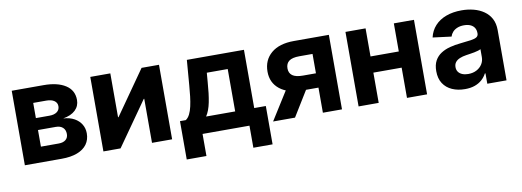

<svg xmlns="http://www.w3.org/2000/svg" viewBox="-57 -878 3718 1368"><g transform="rotate(-10 1802.0 -193.5)"><path d="M60.1 0V-539.1H290.5Q390.6 -539.1 448.7 -501.7Q506.8 -464.4 506.8 -394Q506.8 -350.1 476.1 -320.6Q445.3 -291 387.2 -281.2Q434.1 -278.3 466.8 -260Q499.5 -241.7 516.8 -212.9Q534.2 -184.1 534.2 -147.9Q534.2 -102.1 510.3 -68.8Q486.3 -35.6 439.9 -17.8Q393.6 0 326.2 0ZM195.8 -110.8H324.7Q357.4 -110.8 375.5 -126Q393.6 -141.1 393.6 -167.5Q393.6 -197.3 375.5 -214.1Q357.4 -231 324.7 -231H195.8ZM195.8 -317.4H293.9Q329.1 -317.4 348.9 -332.3Q368.7 -347.2 368.7 -373Q368.7 -398.4 347.9 -412.8Q327.1 -427.2 290.5 -427.2H195.8Z M1125.5 0H980V-318.8H976.6L752.4 0H628.4V-539.1H773.4V-221.7H776.9L999.5 -539.1H1125.5Z M1203.1 159.7V-117.7H1245.1Q1262.7 -129.4 1274.4 -152.8Q1286.1 -176.3 1293.2 -208.3Q1300.3 -240.2 1304.9 -278.3Q1309.6 -316.4 1312.5 -357.4L1327.1 -539.1H1740.2V-117.7H1824.2V159.7H1685.1V0H1345.7V159.7ZM1392.1 -117.7H1602.5V-424.3H1451.2L1445.8 -357.4Q1439.9 -272.5 1428.2 -213.6Q1416.5 -154.8 1392.1 -117.7Z M2354.5 0H2216.3V-425.3H2120.6Q2069.8 -425.3 2046.1 -407.5Q2022.5 -389.6 2022.5 -354.5Q2022.5 -320.3 2046.6 -302.7Q2070.8 -285.2 2122.6 -285.2H2273.9V-181.6H2106Q1997.1 -181.6 1937.7 -228.8Q1878.4 -275.9 1878.4 -356.4Q1878.4 -439.9 1936.8 -489.5Q1995.1 -539.1 2101.6 -539.1H2354.5ZM2014.6 0H1856L2009.8 -244.6H2165Z M2864.7 -335.9V-218.8H2579.6V-335.9ZM2620.1 -539.1V0H2474.6V-539.1ZM2970.2 -539.1V0H2824.7V-539.1Z M3243.7 10.3Q3191.9 10.3 3150.9 -7.8Q3109.9 -25.9 3086.4 -61.8Q3063 -97.7 3063 -150.9Q3063 -196.3 3079.6 -226.6Q3096.2 -256.8 3125 -275.4Q3153.8 -293.9 3190.7 -303.5Q3227.5 -313 3268.1 -316.9Q3315.4 -321.8 3344.2 -325.9Q3373 -330.1 3386.2 -338.9Q3399.4 -347.7 3399.4 -365.2V-367.7Q3399.4 -390.1 3389.4 -406Q3379.4 -421.9 3360.4 -430.4Q3341.3 -439 3314 -439Q3286.1 -439 3265.4 -430.4Q3244.6 -421.9 3231.7 -407.5Q3218.8 -393.1 3213.4 -375L3079.1 -392.1Q3090.3 -440.9 3122.1 -475.6Q3153.8 -510.3 3203.1 -528.6Q3252.4 -546.9 3315.4 -546.9Q3361.3 -546.9 3402.6 -536.1Q3443.8 -525.4 3476.1 -502.9Q3508.3 -480.5 3526.6 -446Q3544.9 -411.6 3544.9 -363.8V0H3405.8V-75.2H3401.4Q3388.2 -49.8 3366.5 -30.5Q3344.7 -11.2 3314.5 -0.5Q3284.2 10.3 3243.7 10.3ZM3284.7 -91.8Q3319.3 -91.8 3345.2 -105.5Q3371.1 -119.1 3385.7 -142.1Q3400.4 -165 3400.4 -193.8V-251Q3394 -247.1 3381.6 -243.2Q3369.1 -239.3 3353.5 -236.3Q3337.9 -233.4 3322 -231Q3306.2 -228.5 3293 -226.6Q3266.6 -222.7 3246.1 -214.1Q3225.6 -205.6 3214.4 -191.2Q3203.1 -176.8 3203.1 -155.3Q3203.1 -134.8 3213.6 -120.6Q3224.1 -106.4 3242.4 -99.1Q3260.7 -91.8 3284.7 -91.8Z"/></g></svg>

Font: Inter 18pt
Style: Bold
Weight: 700
Designer: Rasmus Andersson
Foundry: rsms
Version: Version 4.001;git-66647c0bb